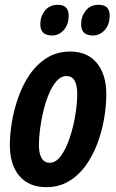

<svg xmlns="http://www.w3.org/2000/svg" viewBox="-20 -770 484 800"><path d="M172.9 9.8Q101.1 9.8 61 -36.6Q21 -83 21 -167Q21 -209.5 29.5 -261Q38.1 -312.5 56.2 -364.3Q74.2 -416 103.8 -459.2Q133.3 -502.4 175.3 -528.8Q217.3 -555.2 272.9 -555.2Q343.8 -555.2 383.3 -507.6Q422.9 -460 422.9 -377Q422.9 -329.1 413.8 -275.9Q404.8 -222.7 385.7 -171.9Q366.7 -121.1 337.2 -80.1Q307.6 -39.1 266.6 -14.6Q225.6 9.8 172.9 9.8ZM187 -91.8Q213.4 -91.8 234.6 -121.6Q255.9 -151.4 271 -197Q286.1 -242.7 293.9 -291.3Q301.8 -339.8 301.8 -377.9Q301.8 -414.1 291 -433.6Q280.3 -453.1 256.8 -453.1Q234.4 -453.1 216.1 -432.6Q197.8 -412.1 183.8 -378.9Q169.9 -345.7 160.6 -306.9Q151.4 -268.1 146.7 -231Q142.1 -193.8 142.1 -166Q142.1 -130.9 153.3 -111.3Q164.6 -91.8 187 -91.8ZM367.2 -622.1Q317.9 -622.1 317.9 -668.9Q317.9 -700.7 336.9 -725.3Q356 -750 391.1 -750Q437 -750 437 -705.1Q437 -668 416.5 -645Q396 -622.1 367.2 -622.1ZM197.3 -622.1Q147.9 -622.1 147.9 -668.9Q147.9 -700.7 167 -725.3Q186 -750 221.2 -750Q266.1 -750 266.1 -705.1Q266.1 -668 245.8 -645Q225.6 -622.1 197.3 -622.1Z"/></svg>

Font: Open Sans Condensed
Style: Bold Italic
Weight: 700
Width: 3
Italic angle: -12°
Designer: Monotype Design Team
Foundry: Monotype Imaging Inc.
Version: Version 3.003; ttfautohint (v1.8.4)